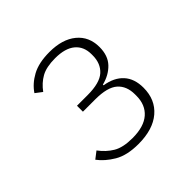

<svg xmlns="http://www.w3.org/2000/svg" viewBox="-112 -799 571 571"><g transform="rotate(-45 173.5 -513.5)"><path d="M158 -533Q209 -533 230.5 -552.5Q252 -572 252 -606V-611Q252 -643 230.5 -661Q209 -679 167 -679Q130 -679 108.5 -667Q87 -655 71 -633L50 -649Q66 -673 94.5 -688.5Q123 -704 168 -704Q222 -704 253 -678.5Q284 -653 284 -609Q284 -573 264 -552Q244 -531 212 -523V-520Q250 -514 270.5 -491.5Q291 -469 291 -431Q291 -381 257 -352Q223 -323 162 -323Q114 -323 84.5 -340.5Q55 -358 38 -381L60 -398Q77 -375 99.5 -361.5Q122 -348 162 -348Q210 -348 234.5 -369.5Q259 -391 259 -429V-435Q259 -470 237.5 -489Q216 -508 165 -508H113V-533Z"/></g></svg>

Font: IBM Plex Sans Thai ExtLt
Style: Regular
Weight: 200
Designer: Mike Abbink, Paul van der Laan, Pieter van Rosmalen, Ben Mitchell, Mark Frömberg
Foundry: Bold Monday
Version: Version 1.2